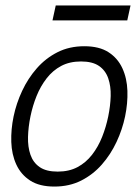

<svg xmlns="http://www.w3.org/2000/svg" viewBox="-20 -678 510 706"><path d="M30 -250Q40 -298 61.5 -344Q83 -390 115.5 -427Q148 -464 191.5 -486Q235 -508 290 -508Q345 -508 379 -486Q413 -464 430 -427Q447 -390 448.5 -344Q450 -298 440 -250Q430 -202 408.5 -156Q387 -110 354.5 -73Q322 -36 278.5 -14Q235 8 180 8Q125 8 91 -14Q57 -36 40 -73Q23 -110 21.5 -156Q20 -202 30 -250ZM92 -250Q84 -211 83 -174.5Q82 -138 92 -109Q102 -80 126 -63.5Q150 -47 192 -47Q234 -47 265 -63.5Q296 -80 318.5 -109Q341 -138 355.5 -174.5Q370 -211 378 -250Q386 -289 387 -325Q388 -361 378 -390Q368 -419 344 -435.5Q320 -452 278 -452Q236 -452 205 -435.5Q174 -419 151.5 -390Q129 -361 114.5 -325Q100 -289 92 -250ZM185 -658H460L448 -603H173Z"/></svg>

Font: Epunda Slab Light
Style: Italic
Weight: 300
Italic angle: -12°
Designer: Simon Atzbach
Foundry: typofactur
Version: Version 1.102